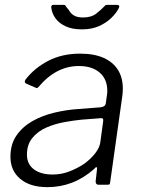

<svg xmlns="http://www.w3.org/2000/svg" viewBox="-20 -761 584 791"><path d="M368 -65Q325 -27 277 -8.5Q229 10 175 10Q104 10 63.5 -24Q23 -58 23 -115Q23 -167 48 -203Q73 -239 113.5 -262Q154 -285 204.5 -297Q255 -309 305 -312L395 -319Q414 -321 416 -336L420 -365Q421 -370 421.5 -376Q422 -382 422 -387Q422 -435 390.5 -462Q359 -489 305 -489Q258 -489 216.5 -467.5Q175 -446 138 -402Q135 -399 132.5 -398.5Q130 -398 126 -400L87 -417Q84 -419 82.5 -422.5Q81 -426 85 -433Q122 -481 179 -510.5Q236 -540 310 -540Q368 -540 407 -522.5Q446 -505 466 -473Q486 -441 486 -396Q486 -389 485.5 -381.5Q485 -374 484 -366L434 -11Q433 -3 431 -1.5Q429 0 422 0H385Q380 0 377 -3.5Q374 -7 374 -14L380 -67Q379 -79 368 -65ZM405 -261Q406 -269 403.5 -272Q401 -275 394 -274L316 -268Q285 -265 246 -258Q207 -251 172 -236Q137 -221 114 -193.5Q91 -166 91 -124Q91 -85 119.5 -63.5Q148 -42 197 -42Q233 -42 266.5 -55Q300 -68 328 -87Q356 -108 373 -130.5Q390 -153 393 -173ZM462 -741Q468 -741 470.5 -737.5Q473 -734 469 -727Q460 -708 439 -687.5Q418 -667 388 -653.5Q358 -640 317 -640Q277 -640 249.5 -653Q222 -666 207.5 -687Q193 -708 191 -732Q191 -735 193 -738Q195 -741 200 -741H242Q248 -741 249.5 -738Q251 -735 255 -730Q261 -724 267.5 -713.5Q274 -703 287 -696Q300 -689 322 -689Q356 -689 376.5 -705Q397 -721 411 -736Q414 -740 417 -740.5Q420 -741 423 -741Z"/></svg>

Font: Libre Franklin Light
Style: Italic
Weight: 300
Italic angle: -8°
Designer: Pablo Impallari, Rodrigo Fuenzalida, Nhung Nguyen
Foundry: Impallari Type
Version: Version 3.000